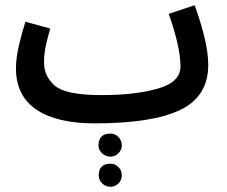

<svg xmlns="http://www.w3.org/2000/svg" viewBox="-20 -450 867 733"><path d="M340 21Q562 21 668.5 -30.5Q775 -82 775 -202Q775 -252 758.5 -316Q742 -380 723 -430L624 -397Q644 -342 656.5 -289Q669 -236 669 -196Q669 -137 583.5 -112Q498 -87 366 -87ZM341 21 386 -10 366 -87Q232 -87 190 -122.5Q148 -158 148 -213Q148 -245 156 -280.5Q164 -316 172 -341L77 -367Q65 -330 53 -280Q41 -230 41 -189Q41 -84 119 -31.5Q197 21 341 21ZM402 148Q419 148 432 135Q445 122 445 106Q445 86 432 73Q419 60 402 60Q356 60 356 106Q356 122 369.5 135Q383 148 402 148ZM402 263Q420 263 432.5 250Q445 237 445 220Q445 201 432.5 188Q420 175 402 175Q357 175 357 220Q357 237 370 250Q383 263 402 263Z"/></svg>

Font: Noto Sans Arabic UI ExtraCondensed Semi
Style: Regular
Weight: 600
Width: 3
Designer: Nadine Chahine - Monotype Design Team
Foundry: Monotype Imaging Inc.
Version: Version 1.900